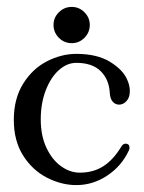

<svg xmlns="http://www.w3.org/2000/svg" viewBox="-20 -536 416 556"><path d="M20 -189Q20 -250 47 -293.5Q74 -337 116 -358.5Q158 -380 201 -380Q261 -380 298.5 -357Q336 -334 348 -306Q356 -289 356 -272Q356 -254 346.5 -243.5Q337 -233 325 -233Q314 -233 306.5 -241.5Q299 -250 298 -266Q296 -306 271.5 -330Q247 -354 201 -354Q174 -354 150.5 -333Q127 -312 112.5 -274.5Q98 -237 98 -190Q98 -143 114.5 -108Q131 -73 157 -54.5Q183 -36 211 -36Q250 -36 279 -54.5Q308 -73 331 -111Q336 -120 344 -120Q349 -120 352 -117Q355 -114 355 -109Q355 -103 353 -100Q332 -55 290.5 -27.5Q249 0 201 0Q158 0 116 -21.5Q74 -43 47 -85.5Q20 -128 20 -189ZM135 -464Q135 -485 150.5 -500.5Q166 -516 188 -516Q209 -516 224.5 -500.5Q240 -485 240 -464Q240 -442 224.5 -426.5Q209 -411 188 -411Q166 -411 150.5 -426.5Q135 -442 135 -464Z"/></svg>

Font: Hina Mincho
Style: Regular
Weight: 400
Designer: satsuyako
Foundry: satsuyako
Version: Version 1.100